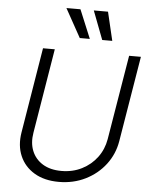

<svg xmlns="http://www.w3.org/2000/svg" viewBox="-63 -1015 839 1078"><g transform="rotate(5 356.5 -476.0)"><path d="M641.1 -727.5H707.5L627.9 -246.1Q615.7 -171.9 571.3 -113.5Q526.9 -55.2 459 -21.5Q391.1 12.2 309.1 12.2Q227.5 12.2 171.1 -21.5Q114.7 -55.2 89.6 -113.5Q64.5 -171.9 76.7 -246.1L155.8 -727.5H222.2L143.6 -250.5Q133.8 -192.9 152.1 -147.7Q170.4 -102.5 212.9 -76.4Q255.4 -50.3 318.4 -50.3Q381.8 -50.3 433.3 -76.4Q484.9 -102.5 518.6 -147.7Q552.2 -192.9 562 -250.5ZM356.4 -802.7 267.1 -963.9H346.2L413.1 -802.7ZM482.9 -802.7 421.4 -963.9H501.5L539.6 -802.7Z"/></g></svg>

Font: Inter Tight Light
Style: Italic
Weight: 300
Italic angle: -9.39999°
Designer: Rasmus Andersson
Foundry: rsms
Version: Version 3.004